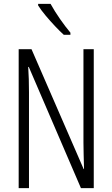

<svg xmlns="http://www.w3.org/2000/svg" viewBox="-20 -967 577 987"><path d="M462 0H396L128 -623H125Q127 -592 128 -560.5Q129 -529 129 -493V0H76V-714H142L410 -98H412Q411 -137 410 -172.5Q409 -208 409 -234V-714H462ZM240 -947Q261 -909 288.5 -869.5Q316 -830 342 -799V-788H308Q288 -806 263 -832.5Q238 -859 214.5 -887Q191 -915 176 -939V-947Z"/></svg>

Font: Noto Sans ExtraCondensed Light
Style: Regular
Weight: 300
Width: 2
Designer: Monotype Design Team
Foundry: Monotype Imaging Inc.
Version: Version 2.013; ttfautohint (v1.8.4.7-5d5b)